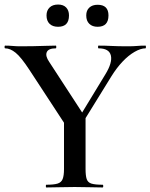

<svg xmlns="http://www.w3.org/2000/svg" viewBox="-20 -826 663 846"><path d="M312 -281 444 -498Q476 -550 468.5 -581.5Q461 -613 414 -613Q412 -613 412 -619Q412 -625 414 -625Q445 -625 472 -623.5Q499 -622 543 -622Q568 -622 583.5 -623.5Q599 -625 621 -625Q623 -625 623 -619Q623 -613 621 -613Q600 -613 573 -597.5Q546 -582 520 -554.5Q494 -527 471 -490L332 -265ZM270 -273 109 -519Q73 -574 49 -593.5Q25 -613 3 -613Q0 -613 0 -619Q0 -625 3 -625Q19 -625 36 -623.5Q53 -622 68 -622Q96 -622 125.5 -622.5Q155 -623 181.5 -624Q208 -625 226 -625Q228 -625 228 -619Q228 -613 226 -613Q193 -613 186 -596Q179 -579 197 -553L350 -318ZM262 -310 357 -319V-81Q357 -52 362 -37Q367 -22 383 -17Q399 -12 432 -12Q435 -12 435 -6Q435 0 432 0Q407 0 376.5 -1Q346 -2 309 -2Q274 -2 241.5 -1Q209 0 184 0Q182 0 182 -6Q182 -12 184 -12Q217 -12 233.5 -17Q250 -22 256 -37Q262 -52 262 -81ZM236 -708Q212 -708 198.5 -721Q185 -734 185 -758Q185 -780 198.5 -793Q212 -806 236 -806Q259 -806 271.5 -793Q284 -780 284 -758Q284 -708 236 -708ZM410 -708Q387 -708 373.5 -721Q360 -734 360 -758Q360 -780 373.5 -792.5Q387 -805 410 -805Q458 -805 458 -758Q458 -708 410 -708Z"/></svg>

Font: Cormorant Light SemiBold
Style: Regular
Weight: 600
Version: Version 4.000